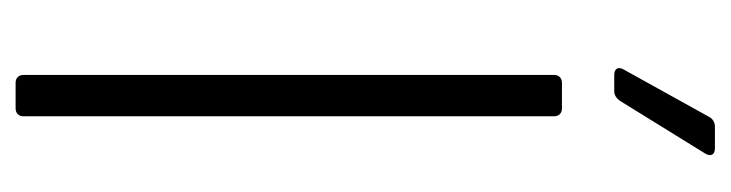

<svg xmlns="http://www.w3.org/2000/svg" viewBox="-365 -571 936 246"><g transform="rotate(90 103.0 -448.0)"><path d="M76 -767H97C102 -767 106 -770 109 -774L177 -884C181 -891 178 -896 170 -896H142C137 -896 132 -893 130 -889L69 -779C65 -772 68 -767 76 -767ZM86 0H119C125 0 129 -4 129 -10V-690C129 -696 125 -700 119 -700H86C80 -700 76 -696 76 -690V-10C76 -4 80 0 86 0Z"/></g></svg>

Font: Barlow Semi Condensed Light
Style: Regular
Weight: 300
Width: 4
Designer: Jeremy Tribby
Foundry: Tribby Type
Version: Version 1.422;hotconv 1.0.109;makeotfexe 2.5.65596